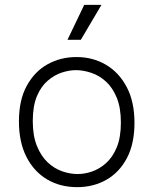

<svg xmlns="http://www.w3.org/2000/svg" viewBox="-20 -759 632 791"><path d="M298 12Q227 12 173 -20.5Q119 -53 88.5 -113.5Q58 -174 58 -259Q58 -347 90.5 -406Q123 -465 176.5 -494.5Q230 -524 295 -524Q362 -524 416 -492.5Q470 -461 502 -400.5Q534 -340 534 -253Q534 -167 503 -108Q472 -49 418.5 -18.5Q365 12 298 12ZM300 -42Q329 -42 359.5 -52.5Q390 -63 417 -87Q444 -111 461 -152Q478 -193 478 -254Q478 -315 461 -356.5Q444 -398 416.5 -423Q389 -448 356 -459Q323 -470 293 -470Q265 -470 234.5 -460Q204 -450 176.5 -426.5Q149 -403 132 -362.5Q115 -322 115 -260Q115 -200 132 -158Q149 -116 176 -90.5Q203 -65 235.5 -53.5Q268 -42 300 -42ZM313 -595H258L327 -739H398Z"/></svg>

Font: Bricolage Grotesque ExtraLight
Style: Regular
Weight: 250
Designer: Mathieu Triay
Foundry: Atelier Triay
Version: Version 1.000;gftools[0.9.30]